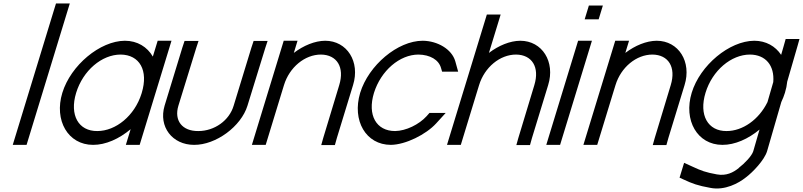

<svg xmlns="http://www.w3.org/2000/svg" viewBox="-20 -819 4650 1112"><path d="M292 -759 304.3 -799H384.3L372 -759L146.1 -20L133.9 20H53.9L66.1 -20Z M340.9 -281C389.8 -441 558.9 -582 703.2 -583C775.9 -583 832.8 -547.1 865.2 -491.3L881 -543L893.2 -583H973.2L961 -543L882.1 -284.8L880.9 -281L801.1 -20L788.9 20H708.9L721.1 -20L736.6 -70.8C670.4 -15.1 591.9 20.5 518.9 20C373.9 20 292.3 -122 340.9 -281ZM420.9 -281C381.5 -152 435 -59 543.3 -60C651 -60 759.5 -148.8 799.5 -276.3L800.9 -281C840.7 -411 788.5 -502 678.8 -503C569.8 -503 460.7 -411 420.9 -281Z M1036 -543 1048.9 -582H1129.9L1116.7 -542L1013.3 -207C987 -121 1035 -59 1128.3 -60C1222.3 -60 1308 -121 1333.3 -207L1436 -543L1448.9 -582H1529.9L1516.7 -542L1413.3 -207C1376.6 -87 1230.6 21 1103.9 20C977.9 20 897 -85 933.3 -207Z M1681.7 -512.6C1738.2 -555.4 1803.5 -582.5 1863.2 -583C1990.2 -583 2066.9 -461 2024.7 -326L1931.1 -20L1919.6 21H1840.6L1851.8 -19L1944.7 -326C1976.5 -430 1931.5 -502 1838.8 -503C1745.8 -503 1656.5 -430 1624.7 -326L1612.4 -286L1531.1 -20L1518.9 20H1438.9L1451.1 -20L1532.4 -286L1544.7 -326L1611 -543L1623.2 -583H1703.2L1691 -543Z M2616.9 -464 2633.5 -404H2540.5L2534.6 -424C2521.6 -473 2470.5 -502 2403.8 -503C2294.8 -503 2186.3 -410 2145.9 -281C2106.5 -152 2159.3 -60 2268.3 -60C2331.6 -61 2407 -98 2450.6 -146L2467.4 -165H2561.4L2505.8 -104C2447.2 -40 2329.2 19 2243.9 20C2098.9 20 2018 -121 2065.9 -281C2114.8 -441 2283.2 -583 2428.2 -583H2429.2C2512.9 -582 2596.6 -535 2616.9 -464Z M3061.1 -20 3049.6 21H2970.6L2981.8 -19L3074.7 -326C3106.5 -430 3061.5 -502 2968.8 -503C2875.8 -503 2786.5 -430 2754.7 -326L2742.4 -286L2661.1 -20L2648.9 20H2568.9L2581.1 -20L2662.4 -286L2674.7 -326L2787.5 -695L2799.7 -735H2879.7L2867.5 -695L2811.7 -512.6C2868.2 -555.4 2933.5 -582.5 2993.2 -583C3120.2 -583 3196.9 -461 3154.7 -326Z M3406.2 -707H3366.2L3390.6 -787H3430.6H3431.6H3471.6L3447.2 -707H3407.2ZM3316 -543 3328.2 -583H3408.2L3396 -543L3236.1 -20L3223.9 20H3143.9L3156.1 -20Z M3601.7 -512.6C3658.2 -555.4 3723.5 -582.5 3783.2 -583C3910.2 -583 3986.9 -461 3944.7 -326L3851.1 -20L3839.6 21H3760.6L3771.8 -19L3864.7 -326C3896.5 -430 3851.5 -502 3758.8 -503C3665.8 -503 3576.5 -430 3544.7 -326L3532.4 -286L3451.1 -20L3438.9 20H3358.9L3371.1 -20L3452.4 -286L3464.7 -326L3531 -543L3543.2 -583H3623.2L3611 -543Z M3986.2 -282C4034.8 -441 4203.9 -582 4348.2 -583C4416.5 -583 4470.8 -551.3 4504.1 -501.3L4518.8 -552L4530.3 -593H4610.3L4599.4 -554L4539.3 -346.4C4537.3 -325.5 4533 -303.9 4526.2 -282C4520.6 -263.8 4513.5 -245.8 4505.1 -228.2L4422.6 57C4407 108 4340.6 178 4299.1 209C4259.3 241 4178.6 286 4093.8 269C4021.7 256 3991.1 245 3937.7 220L3915.8 210L3942.1 124L3990.4 146C4042 170 4066.3 179 4131.6 191C4186.5 201 4227 180 4258.9 154L4259.2 153C4293.2 127 4334.3 84 4342.6 57L4378.9 -68.6C4313.2 -14.1 4235.8 20.5 4163.9 20C4018.9 20 3937.3 -122 3986.2 -282ZM4066.2 -282C4026.5 -152 4080 -59 4188.3 -60C4281.5 -60 4375.2 -126.4 4424.9 -227.5L4458.5 -343.7C4466.4 -439.1 4415 -502.2 4323.8 -503C4214.8 -503 4105.7 -411 4066.2 -282Z"/></svg>

Font: Nordica Plus
Style: NordicaClassicLightObl
Weight: 300
Version: Version 1.01